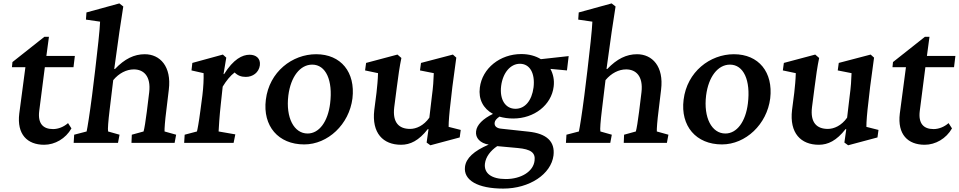

<svg xmlns="http://www.w3.org/2000/svg" viewBox="-20 -838 5623 1126"><path d="M399 -85 379 -116C354 -94 322 -81 291 -81C232 -81 201 -114 210 -187L243 -444H411L419 -510H252L267 -622H240L53 -474L50 -444H129L93 -172C78 -50 140 11 239 11C302 11 365 -25 399 -85Z M412 0H672L681 -48L614 -67C611 -79 615 -128 623 -194L644 -368C678 -409 722 -431 765 -431C822 -431 866 -392 855 -297L841 -183C834 -127 827 -85 822 -67L753 -48L751 0H1004L1013 -48L945 -67C944 -81 948 -133 955 -187L970 -312C987 -449 918 -520 829 -520C767 -520 711 -493 654 -433L650 -434C676 -623 687 -703 703 -800L680 -818L487 -765L484 -723L567 -711C566 -671 551 -533 538 -426L520 -279C506 -170 493 -89 488 -67L415 -48Z M1060 0H1350L1360 -50L1262 -67C1263 -88 1267 -157 1275 -228L1286 -330C1308 -366 1331 -394 1356 -413C1375 -394 1396 -387 1422 -387C1462 -387 1498 -412 1504 -455C1509 -496 1481 -517 1444 -517C1401 -517 1349 -491 1294 -403L1291 -404L1307 -500L1287 -518L1108 -469L1103 -425L1174 -409C1175 -374 1173 -328 1167 -279L1155 -188C1146 -119 1138 -77 1135 -67L1063 -48Z M1764 9C1903 9 2028 -109 2047 -261C2065 -414 1980 -520 1834 -520C1694 -520 1559 -417 1539 -253C1520 -99 1612 9 1764 9ZM1671 -278C1685 -388 1740 -459 1811 -459C1891 -459 1933 -367 1916 -231C1903 -125 1852 -55 1784 -55C1704 -55 1655 -148 1671 -278Z M2611 -94C2611 -125 2615 -176 2623 -241L2633 -329C2642 -400 2648 -444 2656 -500L2636 -518L2449 -469L2443 -425L2524 -409C2523 -371 2520 -326 2513 -275L2498 -148C2465 -101 2421 -82 2385 -82C2320 -82 2281 -119 2292 -209L2307 -325C2315 -389 2324 -451 2334 -498L2311 -518L2127 -469L2121 -425L2197 -409C2196 -369 2192 -331 2188 -294L2175 -193C2159 -57 2227 11 2332 11C2386 11 2436 -13 2489 -81L2493 -80L2482 -2L2504 14L2676 -32L2682 -76Z M2931 268C3086 268 3212 183 3226 74C3236 -8 3186 -55 3079 -66L2922 -83C2892 -85 2878 -99 2881 -119C2882 -131 2892 -142 2909 -154C2933 -147 2960 -143 2990 -143C3113 -143 3214 -222 3227 -330C3232 -369 3224 -404 3208 -434L3305 -425L3315 -509L3152 -491C3121 -510 3082 -521 3037 -521C2913 -521 2808 -438 2794 -324C2785 -256 2814 -201 2871 -170C2813 -142 2776 -106 2772 -68C2767 -29 2796 2 2846 10C2759 47 2713 90 2707 140C2697 219 2782 268 2931 268ZM2824 121C2829 82 2856 46 2896 19L3016 30C3094 37 3121 58 3115 104C3108 168 3036 212 2946 212C2862 212 2817 178 2824 121ZM2919 -334C2929 -412 2974 -464 3029 -464C3087 -464 3119 -409 3109 -325C3099 -248 3059 -200 3003 -200C2944 -200 2909 -254 2919 -334Z M3299 0H3559L3568 -48L3501 -67C3498 -79 3502 -128 3510 -194L3531 -368C3565 -409 3609 -431 3652 -431C3709 -431 3753 -392 3742 -297L3728 -183C3721 -127 3714 -85 3709 -67L3640 -48L3638 0H3891L3900 -48L3832 -67C3831 -81 3835 -133 3842 -187L3857 -312C3874 -449 3805 -520 3716 -520C3654 -520 3598 -493 3541 -433L3537 -434C3563 -623 3574 -703 3590 -800L3567 -818L3374 -765L3371 -723L3454 -711C3453 -671 3438 -533 3425 -426L3407 -279C3393 -170 3380 -89 3375 -67L3302 -48Z M4214 9C4353 9 4478 -109 4497 -261C4515 -414 4430 -520 4284 -520C4144 -520 4009 -417 3989 -253C3970 -99 4062 9 4214 9ZM4121 -278C4135 -388 4190 -459 4261 -459C4341 -459 4383 -367 4366 -231C4353 -125 4302 -55 4234 -55C4154 -55 4105 -148 4121 -278Z M5061 -94C5061 -125 5065 -176 5073 -241L5083 -329C5092 -400 5098 -444 5106 -500L5086 -518L4899 -469L4893 -425L4974 -409C4973 -371 4970 -326 4963 -275L4948 -148C4915 -101 4871 -82 4835 -82C4770 -82 4731 -119 4742 -209L4757 -325C4765 -389 4774 -451 4784 -498L4761 -518L4577 -469L4571 -425L4647 -409C4646 -369 4642 -331 4638 -294L4625 -193C4609 -57 4677 11 4782 11C4836 11 4886 -13 4939 -81L4943 -80L4932 -2L4954 14L5126 -32L5132 -76Z M5563 -85 5543 -116C5518 -94 5486 -81 5455 -81C5396 -81 5365 -114 5374 -187L5407 -444H5575L5583 -510H5416L5431 -622H5404L5217 -474L5214 -444H5293L5257 -172C5242 -50 5304 11 5403 11C5466 11 5529 -25 5563 -85Z"/></svg>

Font: TPK Tissa Web SemiBold
Style: Italic
Weight: 600
Italic angle: -7°
Designer: Jacques Le Bailly, Suppakit Chalermlarp | Katatrad Co.,Ltd.
Foundry: Jacques Le Bailly, Cadson Demak Co.,Ltd.
Version: Version 5.000;Glyphs 3.1.2 (3151)